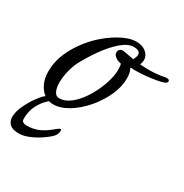

<svg xmlns="http://www.w3.org/2000/svg" viewBox="-149 -495 757 788"><g transform="rotate(30 229.5 -101.0)"><path d="M107 9Q70 9 46.5 -22Q23 -53 23 -99Q23 -137 35 -171Q59 -237 115 -296Q155 -336 198.5 -360.5Q242 -385 276 -385Q305 -385 322.5 -370Q340 -355 340 -334Q340 -325 335 -312Q346 -311 356 -310.5Q366 -310 376 -310Q396 -310 415.5 -312Q435 -314 453 -318H458Q471 -318 471 -309Q471 -302 459 -297Q449 -293 426.5 -289Q404 -285 378.5 -282.5Q353 -280 333 -280Q326 -280 320.5 -280Q315 -280 311 -281L307 -279Q317 -263 317 -234Q317 -194 297.5 -151.5Q278 -109 246.5 -72.5Q215 -36 178 -13.5Q141 9 107 9ZM116 -25Q142 -25 167 -44Q192 -63 213 -94Q234 -125 248.5 -161Q263 -197 267 -230Q268 -236 268 -241.5Q268 -247 268 -251Q268 -266 265 -275H263Q250 -278 244 -281.5Q238 -285 232 -291L231 -292Q227 -296 226.5 -299.5Q226 -303 226 -307Q226 -316 233 -321.5Q240 -327 250 -325L300 -316Q308 -332 308 -341Q308 -361 277 -361Q250 -361 218.5 -333.5Q187 -306 158.5 -265.5Q130 -225 109 -185Q99 -165 92 -136.5Q85 -108 85 -82Q85 -58 92.5 -41.5Q100 -25 116 -25ZM45 183Q14 183 1 170Q-12 157 -12 137Q-12 113 1 84.5Q14 56 31 32Q48 8 59 -1Q70 -10 78 -10Q88 -10 88 -1Q88 5 79 13Q70 21 62 32Q44 57 38 79.5Q32 102 33 123Q33 131 40 135Q47 139 55 139Q87 139 112.5 128Q138 117 166 93Q189 73 189 87Q189 105 176 118Q161 133 138 148Q115 163 90.5 173Q66 183 45 183Z"/></g></svg>

Font: Birthstone Bounce Medium
Style: Regular
Weight: 500
Designer: Robert E. Leuschke
Foundry: Rob Leuschke
Version: Version 1.010; ttfautohint (v1.8.3)